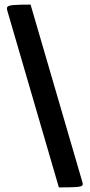

<svg xmlns="http://www.w3.org/2000/svg" viewBox="-20 -785 390 835"><path d="M236 30 12 -738Q8 -750 12.5 -755.5Q17 -761 39 -763Q61 -765 113 -765L338 6Q342 17 337.5 22Q333 27 310.5 28.5Q288 30 236 30Z"/></svg>

Font: Yanone Kaffeesatz SemiBold
Style: Regular
Weight: 600
Designer: Yanone (Cyrillic: Daniel Pouzeot, Huerta Tipografica, and Cyreal)
Foundry: Yanone
Version: Version 2.003